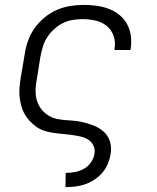

<svg xmlns="http://www.w3.org/2000/svg" viewBox="-20 -548 640 783"><path d="M247 215 248 157H249Q267 157 286 153.5Q305 150 322 140.5Q339 131 350.5 114.5Q362 98 365 80Q369 61 360.5 44.5Q352 28 336.5 19.5Q321 11 303 7.5Q285 4 266.5 1.5Q248 -1 229.5 -2.5Q211 -4 192.5 -7Q174 -10 157 -16Q140 -22 126 -32.5Q112 -43 100 -56Q88 -69 79.5 -84.5Q71 -100 66.5 -117.5Q62 -135 60 -153Q58 -171 59.5 -190Q61 -209 64 -228L81 -328Q85 -355 94.5 -382Q104 -409 121 -433Q138 -457 161.5 -476.5Q185 -496 211.5 -507.5Q238 -519 266 -523.5Q294 -528 321 -528Q347 -528 373.5 -524.5Q400 -521 423.5 -512Q447 -503 466.5 -487.5Q486 -472 498 -450Q510 -428 513.5 -402.5Q517 -377 513 -350L512 -344H447V-348Q452 -376 443.5 -401Q435 -426 415.5 -442Q396 -458 370 -464Q344 -470 317 -470Q297 -470 276 -466.5Q255 -463 236 -453.5Q217 -444 200.5 -429Q184 -414 172.5 -396Q161 -378 155 -358Q149 -338 145 -318L129 -218Q124 -192 125.5 -166.5Q127 -141 138 -119.5Q149 -98 168.5 -83Q188 -68 212.5 -63Q237 -58 263 -57Q289 -56 314 -50.5Q339 -45 362 -36Q385 -27 403 -11Q421 5 428.5 29.5Q436 54 431 80Q428 100 420 119.5Q412 139 398 155.5Q384 172 366 184Q348 196 328.5 203Q309 210 288.5 212.5Q268 215 248 215Z"/></svg>

Font: Iosevka Aile Light Oblique
Style: Regular
Weight: 300
Italic angle: -9°
Designer: Belleve Invis
Foundry: Belleve Invis
Version: Version 31.1.0; ttfautohint (v1.8.4)